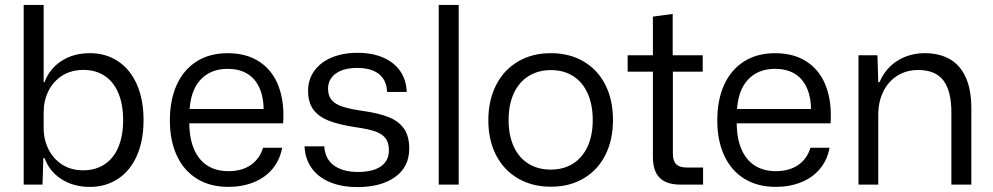

<svg xmlns="http://www.w3.org/2000/svg" viewBox="-20 -749 4027 779"><path d="M160.9 -107.6H155.9L152.4 0H76.1V-729H157.1V-415.7H160.9Q180.1 -469.3 228.9 -501.3Q277.7 -533.3 344.9 -533.3Q409.4 -533.3 458.9 -500.5Q508.4 -467.7 535.4 -406.4Q562.4 -345 562.4 -262Q562.4 -178.3 535.4 -117.3Q508.4 -56.3 458.9 -23.5Q409.4 9.3 344.9 9.3Q277.7 9.3 228.9 -22.4Q180.1 -54 160.9 -107.6ZM479.6 -262Q479.6 -324.9 460.4 -370.9Q441.3 -416.9 404.9 -441.1Q368.6 -465.3 318.9 -465.3Q268.6 -465.3 232.1 -441.9Q195.7 -418.6 176.4 -379.4Q157.1 -340.1 157.1 -293.6V-229.7Q157.1 -183.1 176.6 -143.8Q196 -104.4 232.3 -81.2Q268.6 -58 317.4 -58Q367.4 -58 404.2 -82.2Q441 -106.4 460.3 -152.4Q479.6 -198.4 479.6 -262Z M669.2 -260.3Q669.2 -343.3 696.9 -404.6Q724.7 -465.8 777.4 -499.5Q830.2 -533.2 903.8 -533.2Q981.5 -533.2 1034.3 -497.4Q1087.2 -461.7 1110.9 -397.3Q1134.7 -332.8 1128.8 -248.7H748Q748.7 -184.5 768.5 -140.9Q788.3 -97.3 823.5 -75.9Q858.7 -54.5 906.7 -54.5Q962 -54.5 998.1 -80Q1034.2 -105.5 1047.2 -149.5H1124.7Q1116 -100.5 1086.1 -64.4Q1056.2 -28.3 1009.7 -9.6Q963.3 9.2 906.7 9.2Q832 9.2 778.6 -24.1Q725.2 -57.3 697.2 -118.2Q669.2 -179 669.2 -260.3ZM740.3 -306.8H1058.7L1050 -293.5Q1050.3 -353.8 1032.4 -392.9Q1014.5 -432 981.8 -450.8Q949 -469.7 903.8 -469.7Q833.8 -469.7 792.8 -424.8Q751.8 -379.8 748.8 -295Z M1215.6 -155.3H1295.7Q1299.1 -103.1 1335.6 -77.2Q1372 -51.3 1432.4 -51.3Q1493 -51.3 1525.4 -74Q1557.9 -96.7 1557.9 -139.1Q1557.9 -169.6 1544.6 -187.4Q1531.4 -205.3 1503.6 -215.4Q1475.9 -225.4 1424.9 -232.6Q1356 -242.9 1314.4 -259.1Q1272.9 -275.4 1251.4 -304.4Q1230 -333.4 1230 -381Q1230 -426.4 1255.1 -461.5Q1280.3 -496.6 1325.8 -515.6Q1371.3 -534.7 1430.4 -534.7Q1490.3 -534.7 1534.8 -515.4Q1579.3 -496 1603.9 -460.4Q1628.6 -424.7 1630.1 -375.9H1550.7Q1549.3 -409.6 1533.9 -431.3Q1518.4 -453 1491.9 -463.2Q1465.4 -473.4 1429.4 -473.4Q1373.9 -473.4 1342.4 -450.6Q1311 -427.9 1311 -388.7Q1311 -360.4 1325.5 -343.3Q1340 -326.1 1370 -316.3Q1400 -306.4 1452 -299Q1516.1 -290 1556.6 -273.9Q1597.1 -257.9 1618.8 -227.4Q1640.4 -197 1640.4 -146.1Q1640.4 -72 1583.4 -31Q1526.3 10 1430.3 10Q1365.3 10 1317.5 -10.4Q1269.7 -30.7 1243.7 -68.1Q1217.7 -105.6 1215.6 -155.3Z M1760.1 -729H1841.1V0H1760.1Z M1961.3 -261.3Q1961.3 -341.3 1992.4 -403Q2023.4 -464.7 2081.1 -499Q2138.7 -533.3 2215.3 -533.3Q2290 -533.3 2347.3 -499.9Q2404.6 -466.6 2435.9 -405.2Q2467.1 -343.9 2467.1 -262Q2467.1 -182 2436.4 -120.6Q2405.7 -59.3 2348.4 -25.4Q2291.1 8.6 2215.3 8.6Q2139.9 8.6 2082.2 -24.8Q2024.6 -58.1 1992.9 -119.1Q1961.3 -180.1 1961.3 -261.3ZM2384.9 -262Q2384.9 -324.1 2364.4 -369.9Q2343.9 -415.7 2305.6 -440.1Q2267.3 -464.6 2215.3 -464.6Q2164 -464.6 2125 -440.5Q2086 -416.4 2064.8 -370.6Q2043.6 -324.9 2043.6 -261.3Q2043.6 -199.9 2064.4 -154.4Q2085.3 -109 2123.9 -84.9Q2162.6 -60.9 2214.6 -60.9Q2265.9 -60.9 2304.1 -84.6Q2342.4 -108.3 2363.6 -153.7Q2384.9 -199.1 2384.9 -262Z M2629 -112.7V-458.1H2526.6V-524.7H2629V-681.6L2709.3 -692.6V-524.7H2831.1V-458.1H2710V-125.9Q2710 -95.9 2723.6 -82.6Q2737.1 -69.4 2765.4 -69.4H2832.6V0H2740.7Q2684.6 0 2656.8 -27.2Q2629 -54.4 2629 -112.7Z M2890.2 -260.3Q2890.2 -343.3 2917.9 -404.6Q2945.7 -465.8 2998.4 -499.5Q3051.2 -533.2 3124.8 -533.2Q3202.5 -533.2 3255.3 -497.4Q3308.2 -461.7 3331.9 -397.3Q3355.7 -332.8 3349.8 -248.7H2969Q2969.7 -184.5 2989.5 -140.9Q3009.3 -97.3 3044.5 -75.9Q3079.7 -54.5 3127.7 -54.5Q3183 -54.5 3219.1 -80Q3255.2 -105.5 3268.2 -149.5H3345.7Q3337 -100.5 3307.1 -64.4Q3277.2 -28.3 3230.7 -9.6Q3184.3 9.2 3127.7 9.2Q3053 9.2 2999.6 -24.1Q2946.2 -57.3 2918.2 -118.2Q2890.2 -179 2890.2 -260.3ZM2961.3 -306.8H3279.7L3271 -293.5Q3271.3 -353.8 3253.4 -392.9Q3235.5 -432 3202.8 -450.8Q3170 -469.7 3124.8 -469.7Q3054.8 -469.7 3013.8 -424.8Q2972.8 -379.8 2969.8 -295Z M3463.1 -524.7H3540L3543.4 -415.7H3548.6Q3572.6 -472.3 3621.6 -502.8Q3670.7 -533.3 3732.4 -533.3Q3789.1 -533.3 3831.3 -510.4Q3873.4 -487.6 3897.2 -437.5Q3921 -387.4 3921 -309.4V0H3840V-293.1Q3840 -381 3807.2 -423Q3774.4 -465 3706 -465Q3657 -465 3620.2 -441.5Q3583.4 -418 3563.4 -376.6Q3543.4 -335.3 3543.4 -283.7V0H3463.1Z"/></svg>

Font: Mona Sans VF XLt
Style: Regular
Weight: 200
Designer: Deni Anggara
Foundry: GitHub
Version: Version 2.000;Glyphs 3.2.3 (3260)